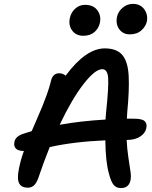

<svg xmlns="http://www.w3.org/2000/svg" viewBox="-20 -1000 780 988"><path d="M647.9 -823.2Q613.3 -823.2 594 -849.1Q574.7 -875 582 -913.1Q587.9 -940.9 611.3 -960.4Q634.8 -980 663.1 -980Q702.6 -980 722.4 -952.1Q742.2 -924.3 735.8 -890.1Q730.5 -864.7 707.8 -844Q685.1 -823.2 647.9 -823.2ZM338.9 -904.8Q344.7 -935.1 366.5 -955.1Q388.2 -975.1 417 -975.1Q460.9 -975.1 481.2 -947Q501.5 -918.9 494.1 -882.8Q488.3 -854.5 466.3 -835.2Q444.3 -815.9 408.2 -815.9Q372.1 -815.9 352.1 -842Q332 -868.2 338.9 -904.8ZM602.1 -32.2Q577.6 -32.2 564 -49.6Q550.3 -66.9 540 -108.9Q523.4 -167.5 522 -277.8Q360.8 -271 235.8 -243.2Q202.6 -160.2 176.8 -83Q167.5 -57.6 154.8 -45.9Q142.1 -34.2 123 -34.2Q90.3 -34.2 78.6 -56.6Q66.9 -79.1 77.1 -129.9Q85.9 -176.8 103 -223.1Q73.2 -223.1 61.5 -235.6Q49.8 -248 54.2 -269Q58.6 -299.3 104 -313Q136.2 -323.2 143.1 -325.2Q151.4 -344.2 169.9 -387.2Q188.5 -430.2 198.5 -454.3Q208.5 -478.5 221.2 -513.9Q233.9 -549.3 241.2 -579.1Q250 -623 284.2 -623Q302.7 -623 317.9 -610.8Q421.9 -751 519 -751Q580.6 -751 609.4 -717Q638.2 -683.1 642.1 -610.1Q646 -537.1 634.8 -422.9Q632.8 -398.4 632.8 -389.2H668.9Q710.4 -389.2 724.1 -377Q737.8 -364.7 732.9 -340.8Q727.5 -314 700.7 -296.9Q673.8 -279.8 632.8 -279.8H631.8Q633.8 -234.9 640.6 -189.7Q647.5 -144.5 651.4 -117.9Q655.3 -91.3 651.9 -74.2Q644 -32.2 602.1 -32.2ZM505.9 -644Q469.2 -644 409.4 -566.9Q349.6 -489.7 287.1 -357.9Q395 -377.4 522.9 -384.8Q523.4 -391.6 525.9 -421.9Q539.6 -551.8 536.6 -597.9Q533.7 -644 505.9 -644Z"/></svg>

Font: Shantell Sans Bouncy
Style: Italic
Weight: 500
Italic angle: -11.31°
Designer: Stephen Nixon, Anya Danilova, Shantell Martin
Foundry: Arrow Type
Version: Version 1.006;[9816181b4]